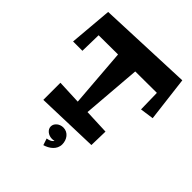

<svg xmlns="http://www.w3.org/2000/svg" viewBox="-246 -862 1223 1223"><g transform="rotate(45 365.5 -251.0)"><path d="M400 -140 432 -538 626 -539 629 -393 721 -406 684 -710 42 -684 17 -393H101L104 -536L278 -537L309 -143L146 -150V4L566 -9L569 -133ZM350 208C391 196 432 167 432 119C432 78 406 38 361 38C327 38 299 62 299 90C299 118 327 141 361 141C368 141 375 140 381 138C378 145 367 158 335 163Z"/></g></svg>

Font: Peralta
Style: Regular
Weight: 400
Designer: Astigmatic (AOETI)
Foundry: Astigmatic (AOETI)
Version: Version 1.000